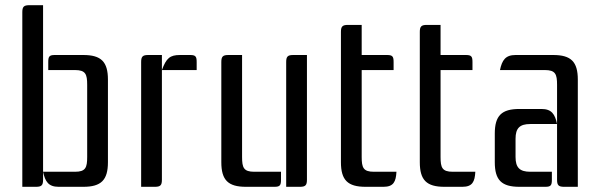

<svg xmlns="http://www.w3.org/2000/svg" viewBox="-20 -720 2312 740"><path d="M191 -508C170 -508 166 -502 166 -481V-450H269C310 -450 316 -434 316 -393V-115C316 -74 310 -58 269 -58H146V-700H93C72 -700 66 -694 66 -673V0H119C140 0 146 -6 146 -27V-58C154 -20 167 0 206 0H301C370 0 396 -26 396 -95V-413C396 -482 370 -508 301 -508Z M738 -450V-481C738 -502 734 -508 713 -508H674C635 -508 621 -496 604 -450V-508H551C530 -508 524 -502 524 -481V0H577C598 0 604 -6 604 -27V-450Z M1136 0C1157 0 1163 -6 1163 -27V-508H1110C1089 -508 1083 -502 1083 -481V0ZM833 -95C833 -26 859 0 928 0H1038C1059 0 1063 -6 1063 -27V-58H960C919 -58 913 -74 913 -115V-508H860C839 -508 833 -502 833 -481Z M1374 -508V-624H1321C1300 -624 1294 -618 1294 -597V-95C1294 -26 1320 0 1389 0H1458C1497 0 1506 -20 1508 -58H1421C1380 -58 1374 -74 1374 -115V-450H1497V-481C1497 -502 1493 -508 1472 -508Z M1678 -508V-624H1625C1604 -624 1598 -618 1598 -597V-95C1598 -26 1624 0 1693 0H1762C1801 0 1810 -20 1812 -58H1725C1684 -58 1678 -74 1678 -115V-450H1801V-481C1801 -502 1797 -508 1776 -508Z M2127 -27C2127 -6 2133 0 2154 0H2207V-413C2207 -482 2181 -508 2112 -508H1967C1928 -508 1915 -488 1907 -450H2080C2121 -450 2127 -434 2127 -393ZM2082 0C2103 0 2107 -6 2107 -27V-58H2024C1983 -58 1967 -74 1967 -115V-185C1967 -226 1983 -242 2024 -242H2127C2119 -280 2106 -300 2067 -300H1982C1913 -300 1887 -274 1887 -205V-95C1887 -26 1913 0 1982 0Z"/></svg>

Font: Rationale One
Style: Regular
Weight: 400
Designer: Cyreal (www.cyreal.org)
Foundry: Cyreal (www.cyreal.org)
Version: Version 1.001